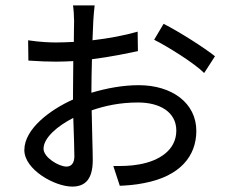

<svg xmlns="http://www.w3.org/2000/svg" viewBox="-20 -643 835 710"><path d="M70 -88C70 -16 182 47 247 47C294 47 323 21 323 -51C323 -88 320 -164 319 -235C369 -252 423 -264 491 -264C569 -264 632 -230 632 -160C632 -89 570 -48 494 -35C463 -29 429 -29 399 -29L423 44C445 43 480 41 513 34C645 9 706 -65 706 -159C706 -262 616 -328 493 -328C435 -328 375 -317 318 -300V-304C318 -340 319 -383 320 -424C392 -433 457 -447 490 -454L489 -526C441 -512 382 -501 322 -494C323 -524 324 -549 325 -566C326 -581 328 -609 330 -623H250C252 -611 254 -582 254 -565C254 -551 253 -523 253 -488C230 -487 209 -486 188 -486C166 -486 131 -487 84 -494L85 -419C132 -416 156 -415 188 -415C208 -415 230 -416 251 -417C251 -377 250 -336 250 -301V-275C167 -238 70 -167 70 -88ZM141 -93C141 -134 194 -178 251 -207C253 -148 255 -93 255 -65C255 -43 246 -27 226 -27C197 -27 141 -61 141 -93ZM550 -496C600 -471 698 -410 735 -373L775 -435C735 -467 642 -526 585 -555Z"/></svg>

Font: GenEiGothic-pro-Regular
Style: Regular
Weight: 400
Designer: Ryoko NISHIZUKA (kana & ideographs); Paul D. Hunt (Latin, Greek & Cyrillic); Wenlong ZHANG (bopomofo); Sandoll Communica
Foundry: Adobe Systems Incorporated; o_tamon
Version: Version 1.000.140830